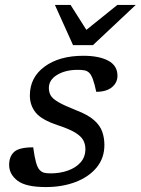

<svg xmlns="http://www.w3.org/2000/svg" viewBox="-20 -748 570 778"><path d="M114.5 -151Q120 -111 126 -89.8Q132 -68.5 140.5 -59.5Q149 -50.5 159 -48Q169 -45.5 185.5 -45.5Q223 -45.5 255 -56.8Q287 -68 306.5 -90Q326 -112 326 -144Q326 -164 317.2 -180Q308.5 -196 285 -210.5Q261.5 -225 216 -240Q148 -262.5 124.5 -292Q101 -321.5 101 -361Q101 -434.5 160.8 -478.2Q220.5 -522 317.5 -522Q381.5 -522 418.8 -502Q456 -482 456 -441Q456 -413 433.5 -394.5Q411 -376 370 -376Q357 -439 341.5 -453Q333 -461 322.2 -463Q311.5 -465 294.5 -465Q245.5 -465 211.8 -444.8Q178 -424.5 178 -391.5Q178 -374.5 185.5 -361.2Q193 -348 216.5 -334.2Q240 -320.5 288 -301.5Q336.5 -283 361 -261.2Q385.5 -239.5 394.2 -214.5Q403 -189.5 403 -160.5Q403 -107.5 371.5 -69.2Q340 -31 286.2 -10.5Q232.5 10 165.5 10Q84.5 10 50.8 -16Q17 -42 17 -80Q17 -113.5 37 -132.2Q57 -151 114.5 -151ZM530 -728 356.5 -565H276L202.5 -728H266L330 -627L455.5 -728Z"/></svg>

Font: Newsreader 6pt
Style: Italic
Weight: 400
Italic angle: -17°
Designer: Hugues Gentile
Foundry: Production Type
Version: Version 1.003; ttfautohint (v1.8.3)